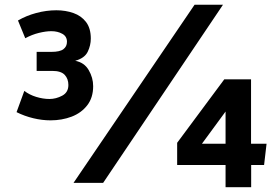

<svg xmlns="http://www.w3.org/2000/svg" viewBox="-20 -760 1152 798"><path d="M189.9 -259.8Q154.8 -259.8 118.4 -268.6Q82 -277.3 48.8 -293.9L81.1 -382.3Q101.6 -366.2 130.1 -357.4Q158.7 -348.6 185.5 -348.6Q212.9 -348.6 238.5 -362.3Q264.2 -376 264.2 -406.7Q264.2 -432.6 248.8 -449Q233.4 -465.3 197.3 -465.3H132.3V-544.4H193.4Q229 -544.4 243.7 -555.7Q258.3 -566.9 258.3 -586.4Q258.3 -608.9 238.8 -619.6Q219.2 -630.4 193.4 -630.4Q170.9 -630.4 141.8 -623.3Q112.8 -616.2 85 -601.1L54.7 -674.8Q88.9 -694.8 130.9 -706.1Q172.9 -717.3 214.4 -717.3Q252.4 -717.3 285.2 -705.8Q317.9 -694.3 337.6 -668.5Q357.4 -642.6 357.4 -599.6Q357.4 -571.3 344.5 -544.7Q331.5 -518.1 292.5 -507.3Q330.1 -500.5 348.6 -468.8Q367.2 -437 367.2 -401.9Q367.2 -354 342.5 -322.3Q317.9 -290.5 277.6 -275.1Q237.3 -259.8 189.9 -259.8ZM285.6 0 788.6 -740.2H906.7L408.7 0ZM917.5 18.1V-74.2H716.3V-166.5L912.1 -430.2H1023.4V-162.6H1087.9L1077.6 -74.2H1023.9V18.1ZM819.3 -162.6H917.5V-296.4Z"/></svg>

Font: Comme Black
Style: Regular
Weight: 900
Version: Version 1.000;gftools[0.9.27]